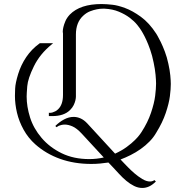

<svg xmlns="http://www.w3.org/2000/svg" viewBox="-20 -795 887 951"><path d="M754 -628Q754 -628 760.5 -617Q767 -606 776.5 -586.5Q786 -567 796.5 -539.5Q807 -512 814 -479Q821 -448 823.5 -421.5Q826 -395 826 -379Q826 -354 821.5 -318.5Q817 -283 801 -235.5Q785 -188 754 -138Q741 -115 721 -94.5Q701 -74 677 -57Q653 -40 627 -27Q601 -14 577 -5L598 17Q601 20 614.5 34Q628 48 646 63.5Q664 79 684.5 91.5Q705 104 723 104Q735 104 745 97L752 104Q735 121 718.5 128.5Q702 136 685 136Q664 136 644 126Q624 116 605.5 100.5Q587 85 570.5 67Q554 49 539 33L517 10Q497 13 476 15Q455 17 432 17Q348 17 278 -8Q208 -33 155 -80Q120 -111 97 -152.5Q74 -194 64 -237Q54 -280 54 -320Q54 -328 55 -355.5Q56 -383 70 -428.5Q84 -474 110.5 -513Q137 -552 176 -580L177 -581H243L236 -575Q178 -528 148 -467Q118 -406 115 -368Q112 -330 112 -317Q112 -267 129 -213Q146 -159 186 -112Q226 -65 285.5 -36Q345 -7 422 -7Q459 -7 494 -15L385 -133Q360 -160 339 -169Q318 -178 301 -178Q292 -178 284 -176Q276 -174 271 -172Q265 -169 260 -165L254 -171Q274 -191 297.5 -203.5Q321 -216 345 -216Q362 -216 379 -208.5Q396 -201 412 -184L550 -34Q583 -49 607.5 -67Q632 -85 648.5 -101.5Q665 -118 673 -129.5Q681 -141 681 -141Q712 -189 728 -236.5Q744 -284 748.5 -320Q753 -356 753 -381Q753 -397 750.5 -424.5Q748 -452 741 -485Q734 -520 724 -548.5Q714 -577 704.5 -597.5Q695 -618 688 -630Q681 -642 681 -642Q674 -654 659.5 -672Q645 -690 622.5 -707Q600 -724 569 -737Q538 -750 498 -752Q494 -752 490 -752Q475 -752 460 -749Q444 -746 426 -739Q408 -732 392 -717Q356 -684 356 -624V-317Q356 -309 353.5 -298Q351 -287 345 -274.5Q339 -262 327 -250Q297 -220 239 -220H222V-237L226 -236Q233 -236 240 -238Q246 -240 253.5 -243.5Q261 -247 268 -254Q292 -277 292 -325V-626Q292 -627 292 -629L291 -637Q291 -639 291 -640Q291 -648 294 -661Q297 -674 304 -690.5Q311 -707 326 -723Q377 -775 483 -775Q495 -775 509 -774Q511 -774 536.5 -771.5Q562 -769 599 -755.5Q636 -742 677.5 -712Q719 -682 754 -628Z"/></svg>

Font: Milkman
Style: Regular
Weight: 300
Designer: Giulia Boggio / Martin Desinde
Version: Version 1.000